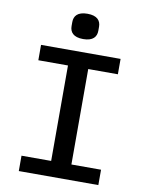

<svg xmlns="http://www.w3.org/2000/svg" viewBox="-98 -977 795 1046"><g transform="rotate(10 300.0 -454.5)"><path d="M520 0V-85H356V-613H520V-698H80V-613H244V-85H80V0ZM300 -769C355 -769 374 -795 374 -828V-850C374 -883 355 -909 300 -909C245 -909 226 -883 226 -850V-828C226 -795 245 -769 300 -769Z"/></g></svg>

Font: IBM Mono Medium
Style: Regular
Weight: 500
Monospace: yes
Designer: Mike Abbink, Paul van der Laan, Pieter van Rosmalen
Foundry: Bold Monday
Version: Version 2.3